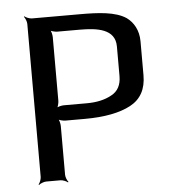

<svg xmlns="http://www.w3.org/2000/svg" viewBox="-50 -705 670 761"><g transform="rotate(-5 285.0 -324.5)"><path d="M525 -521C525 -566 505 -598 479 -617C436 -646 367 -649 296 -649H104C95 -649 80 -655 75 -660L73 -658C78 -653 84 -638 84 -629V-20C84 -11 78 4 73 9L75 11C80 6 95 0 104 0H161C170 0 185 6 190 11L192 9C187 4 181 -11 181 -20V-214C181 -223 177 -240 172 -245L170 -243C175 -238 192 -234 201 -234H278C357 -234 418 -246 461 -269C504 -292 525 -331 525 -386V-521ZM430 -509V-391C430 -356 417 -331 390 -317C363 -302 330 -295 291 -295H200C191 -295 174 -291 169 -286L171 -284C176 -289 180 -306 180 -315V-568C180 -577 176 -594 171 -599L169 -597C174 -592 191 -588 200 -588H289C358 -588 430 -579 430 -509Z"/></g></svg>

Font: Gamestation Storm
Style: Regular
Weight: 400
Designer: Jonas Hecksher
Foundry: Jonas Hecksher, Playtypeª, e-types AS
Version: Version 1.003